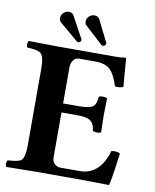

<svg xmlns="http://www.w3.org/2000/svg" viewBox="-91 -902 786 974"><g transform="rotate(10 302.0 -415.5)"><path d="M317.9 -365.2Q380.9 -365.2 396.5 -384.8Q407.2 -399.4 409.2 -429.2Q417.5 -437.5 443.4 -432.6Q449.7 -431.2 452.1 -429.2Q450.2 -368.7 450.2 -342.8Q450.2 -322.8 452.1 -254.9Q443.8 -246.6 417.5 -251.5Q411.1 -252.9 409.2 -254.9Q406.2 -300.8 371.1 -312.5Q351.1 -318.8 317.9 -318.8H236.8V-89.8Q236.8 -56.6 263.7 -44.9Q271 -42 277.8 -42H378.9Q473.1 -42 512.7 -147.5Q516.6 -158.7 520 -169.9Q545.4 -175.3 564.9 -165Q562.5 -149.4 558.1 -114.7Q547.4 -32.7 538.1 2Q537.1 2 399.9 0H165Q164.1 0 9.8 2Q1.5 -6.3 6.8 -25.4Q8.3 -29.8 9.8 -32.2Q66.4 -34.7 80.6 -47.9Q96.7 -65.4 97.2 -122.1V-522Q97.2 -585.9 75.7 -600.6Q59.6 -610.8 9.8 -612.8Q1.5 -621.1 6.8 -640.6Q8.3 -645 9.8 -647Q163.6 -645 164.1 -645H459Q486.3 -645 507.8 -648.9Q511.2 -647.5 512.2 -646Q513.2 -642.6 516.1 -594.2Q521 -523.4 523.9 -501Q505.9 -492.7 481 -496.1Q458.5 -566.9 428.2 -586.9Q402.8 -603 362.8 -603H277.8Q251.5 -603 240.2 -572.8Q236.8 -563 236.8 -554.2V-365.2ZM187 -828.1Q202.6 -827.1 210 -815.9L272 -702.1Q272.9 -700.2 272.9 -696.8Q270.5 -686.5 258.8 -684.1Q253.4 -685.1 252 -686L152.8 -770Q146 -777.8 146 -790Q147 -807.6 159.2 -817.9Q171.4 -828.1 187 -828.1ZM292 -824.2Q303.7 -832.5 314.9 -833Q334.5 -832 341.8 -820.8L398.9 -706.1Q399.9 -704.1 399.9 -702.1Q398.9 -695.3 394 -690.9Q387.7 -688 386.2 -688Q383.3 -688.5 377.9 -689.9L284.2 -775.9Q277.3 -782.2 276.9 -794.9Q277.8 -813.5 292 -824.2Z"/></g></svg>

Font: Linux Libertine O
Style: Bold
Weight: 700
Designer: Philipp H. Poll
Foundry: Philipp H. Poll
Version: Version 5.0.0